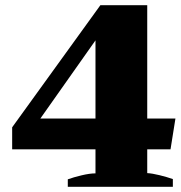

<svg xmlns="http://www.w3.org/2000/svg" viewBox="-20 -722 700 742"><path d="M242 -29Q264 -37 295.5 -44.5Q327 -52 349 -52V-145H27V-230L368 -702H549V-264H658L639 -145H549V-53Q568 -52 596.5 -45Q625 -38 648 -30V0H242ZM349 -264V-566L136 -264Z"/></svg>

Font: Trirong Black
Style: Regular
Weight: 900
Designer: Katatrad Team
Foundry: CadsonDemak
Version: Version 1.001